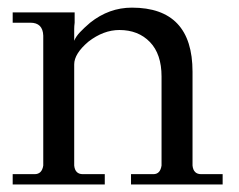

<svg xmlns="http://www.w3.org/2000/svg" viewBox="-20 -490 635 510"><path d="M571.4 0H328V-27.4H387.4Q405.7 -27.4 409.1 -50.3V-286.9Q409.1 -346.3 378.3 -378.3Q347.4 -410.3 297.1 -410.3Q254.9 -410.3 214.9 -379.4Q177.1 -347.4 177.1 -318.9V-50.3Q179.4 -27.4 200 -27.4H258.3V0H13.7V-27.4H72Q91.4 -27.4 94.9 -50.3V-395.4Q93.7 -429.7 60.6 -429.7H13.7V-457.1H178.3V-429.7Q177.1 -420.6 177.1 -413.1Q177.1 -405.7 177.1 -402.3V-381.7Q181.7 -393.1 192.6 -404.6Q203.4 -416 219.4 -429.7Q269.7 -469.7 330.3 -469.7Q491.4 -469.7 491.4 -299.4V-50.3Q493.7 -27.4 514.3 -27.4H571.4Z"/></svg>

Font: t
Style: Regular
Weight: 400
Designer: Takis Katsoulidis and George D. Matthiopoulos
Foundry: Takis Katsoulidis and George D. Matthiopoulos
Version: Version 1.0 ; ttfautohint (v1.8.1)